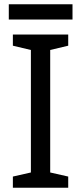

<svg xmlns="http://www.w3.org/2000/svg" viewBox="-20 -875 379 895"><path d="M298 0H40V-52L124 -71V-642L40 -662V-714H298V-662L214 -642V-71L298 -52ZM318 -855V-784H21V-855Z"/></svg>

Font: Noto Sans Mayan Numerals
Style: Regular
Weight: 400
Designer: Monotype Design Team
Foundry: Monotype Imaging Inc.
Version: Version 2.001; ttfautohint (v1.8.4.7-5d5b)